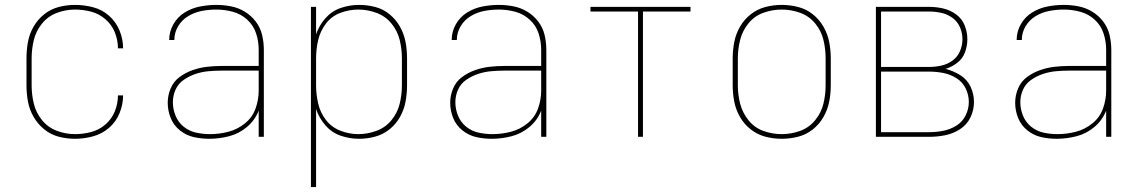

<svg xmlns="http://www.w3.org/2000/svg" viewBox="-20 -558 4648 783"><path d="M286 8Q323 8 359.5 -2Q396 -12 424.5 -36.5Q453 -61 467.5 -96.5Q482 -132 482 -169H461Q461 -136 448.5 -104.5Q436 -73 410 -50.5Q384 -28 351.5 -19.5Q319 -11 286 -11Q248 -11 212 -24.5Q176 -38 151.5 -68Q127 -98 118 -135Q109 -172 109 -210V-320Q109 -358 118 -395Q127 -432 151.5 -462Q176 -492 212 -505.5Q248 -519 286 -519Q319 -519 351.5 -510.5Q384 -502 410 -479.5Q436 -457 448.5 -425.5Q461 -394 461 -361H482Q482 -398 467.5 -433.5Q453 -469 424.5 -494Q396 -519 359.5 -528.5Q323 -538 286 -538Q252 -538 219.5 -529.5Q187 -521 160.5 -500Q134 -479 117 -449.5Q100 -420 94 -387Q88 -354 88 -320V-210Q88 -177 94 -144Q100 -111 117 -81.5Q134 -52 160.5 -30.5Q187 -9 219.5 -0.5Q252 8 286 8Z M833 8Q874 8 914.5 -2.5Q955 -13 987.5 -40.5Q1020 -68 1035 -107V0H1056V-355Q1056 -385 1049 -415Q1042 -445 1023.5 -469.5Q1005 -494 979 -510Q953 -526 923 -532Q893 -538 862 -538Q829 -538 795.5 -531.5Q762 -525 733 -507Q704 -489 687 -459Q670 -429 670 -395H691Q691 -425 706.5 -451Q722 -477 748 -492.5Q774 -508 803.5 -513.5Q833 -519 862 -519Q896 -519 929.5 -510Q963 -501 988.5 -477.5Q1014 -454 1024.5 -421.5Q1035 -389 1035 -355V-289H883Q853 -289 823.5 -285.5Q794 -282 765.5 -272Q737 -262 712.5 -244Q688 -226 676 -197.5Q664 -169 664 -139Q664 -107 676 -77Q688 -47 713.5 -26.5Q739 -6 770 1Q801 8 833 8ZM836 -11Q808 -11 780 -17Q752 -23 729.5 -41Q707 -59 696 -86Q685 -113 685 -141Q685 -168 696 -192.5Q707 -217 729.5 -232.5Q752 -248 777.5 -256.5Q803 -265 830 -267.5Q857 -270 883 -270H1035V-189Q1035 -151 1022 -115Q1009 -79 978.5 -54.5Q948 -30 911 -20.5Q874 -11 836 -11Z M1248 205H1269V-113Q1281 -77 1307 -47Q1333 -17 1369.5 -4.5Q1406 8 1444 8Q1478 8 1510.5 -1Q1543 -10 1569 -31Q1595 -52 1611.5 -81.5Q1628 -111 1634 -144Q1640 -177 1640 -210V-320Q1640 -353 1634 -386Q1628 -419 1611.5 -448.5Q1595 -478 1569 -499.5Q1543 -521 1510.5 -529.5Q1478 -538 1444 -538Q1406 -538 1369.5 -525.5Q1333 -513 1307 -483.5Q1281 -454 1269 -418V-530H1248ZM1441 -11Q1404 -11 1368 -25Q1332 -39 1309 -69Q1286 -99 1277.5 -136Q1269 -173 1269 -210V-320Q1269 -358 1277.5 -394.5Q1286 -431 1309 -461.5Q1332 -492 1368 -505.5Q1404 -519 1441 -519Q1479 -519 1515.5 -505.5Q1552 -492 1576.5 -462Q1601 -432 1610 -395Q1619 -358 1619 -320V-210Q1619 -172 1610 -135Q1601 -98 1576.5 -68Q1552 -38 1515.5 -24.5Q1479 -11 1441 -11Z M1985 8Q2026 8 2066.5 -2.5Q2107 -13 2139.5 -40.5Q2172 -68 2187 -107V0H2208V-355Q2208 -385 2201 -415Q2194 -445 2175.5 -469.5Q2157 -494 2131 -510Q2105 -526 2075 -532Q2045 -538 2014 -538Q1981 -538 1947.5 -531.5Q1914 -525 1885 -507Q1856 -489 1839 -459Q1822 -429 1822 -395H1843Q1843 -425 1858.5 -451Q1874 -477 1900 -492.5Q1926 -508 1955.5 -513.5Q1985 -519 2014 -519Q2048 -519 2081.5 -510Q2115 -501 2140.5 -477.5Q2166 -454 2176.5 -421.5Q2187 -389 2187 -355V-289H2035Q2005 -289 1975.5 -285.5Q1946 -282 1917.5 -272Q1889 -262 1864.5 -244Q1840 -226 1828 -197.5Q1816 -169 1816 -139Q1816 -107 1828 -77Q1840 -47 1865.5 -26.5Q1891 -6 1922 1Q1953 8 1985 8ZM1988 -11Q1960 -11 1932 -17Q1904 -23 1881.5 -41Q1859 -59 1848 -86Q1837 -113 1837 -141Q1837 -168 1848 -192.5Q1859 -217 1881.5 -232.5Q1904 -248 1929.5 -256.5Q1955 -265 1982 -267.5Q2009 -270 2035 -270H2187V-189Q2187 -151 2174 -115Q2161 -79 2130.5 -54.5Q2100 -30 2063 -20.5Q2026 -11 1988 -11Z M2582 0H2602V-511H2796V-530H2388V-511H2582Z M3168 8Q3202 8 3235 -0.5Q3268 -9 3294.5 -30Q3321 -51 3338 -80.5Q3355 -110 3361.5 -143Q3368 -176 3368 -210V-320Q3368 -354 3361.5 -387Q3355 -420 3338 -449.5Q3321 -479 3294.5 -500Q3268 -521 3235 -529.5Q3202 -538 3168 -538Q3134 -538 3101.5 -529.5Q3069 -521 3042 -500Q3015 -479 2998 -449.5Q2981 -420 2974.5 -387Q2968 -354 2968 -320V-210Q2968 -176 2974.5 -143Q2981 -110 2998 -80.5Q3015 -51 3042 -30Q3069 -9 3101.5 -0.5Q3134 8 3168 8ZM3168 -11Q3130 -11 3093.5 -24Q3057 -37 3032.5 -67.5Q3008 -98 2998.5 -135Q2989 -172 2989 -210V-320Q2989 -358 2998.5 -395.5Q3008 -433 3032.5 -463Q3057 -493 3093.5 -506Q3130 -519 3168 -519Q3206 -519 3242.5 -506Q3279 -493 3304 -463Q3329 -433 3338 -395.5Q3347 -358 3347 -320V-210Q3347 -172 3338 -135Q3329 -98 3304 -67.5Q3279 -37 3242.5 -24Q3206 -11 3168 -11Z M3552 0H3769Q3802 0 3834.5 -6.5Q3867 -13 3895 -31Q3923 -49 3937.5 -79Q3952 -109 3952 -142Q3952 -175 3938 -204.5Q3924 -234 3896 -251.5Q3868 -269 3836 -277Q3862 -285 3884 -302Q3906 -319 3915.5 -345Q3925 -371 3925 -398Q3925 -427 3914 -454.5Q3903 -482 3879 -499.5Q3855 -517 3826.5 -523.5Q3798 -530 3769 -530H3552ZM3769 -285H3573V-511H3769Q3794 -511 3819 -505.5Q3844 -500 3864.5 -485Q3885 -470 3895 -446.5Q3905 -423 3905 -398Q3905 -373 3895 -349.5Q3885 -326 3864.5 -311Q3844 -296 3819 -290.5Q3794 -285 3769 -285ZM3573 -19V-266H3769Q3798 -266 3826.5 -260.5Q3855 -255 3880 -239.5Q3905 -224 3918 -197.5Q3931 -171 3931 -142Q3931 -114 3918 -87.5Q3905 -61 3880 -45.5Q3855 -30 3826.5 -24.5Q3798 -19 3769 -19Z M4289 8Q4330 8 4370.5 -2.5Q4411 -13 4443.5 -40.5Q4476 -68 4491 -107V0H4512V-355Q4512 -385 4505 -415Q4498 -445 4479.5 -469.5Q4461 -494 4435 -510Q4409 -526 4379 -532Q4349 -538 4318 -538Q4285 -538 4251.5 -531.5Q4218 -525 4189 -507Q4160 -489 4143 -459Q4126 -429 4126 -395H4147Q4147 -425 4162.5 -451Q4178 -477 4204 -492.5Q4230 -508 4259.5 -513.5Q4289 -519 4318 -519Q4352 -519 4385.5 -510Q4419 -501 4444.5 -477.5Q4470 -454 4480.5 -421.5Q4491 -389 4491 -355V-289H4339Q4309 -289 4279.5 -285.5Q4250 -282 4221.5 -272Q4193 -262 4168.5 -244Q4144 -226 4132 -197.5Q4120 -169 4120 -139Q4120 -107 4132 -77Q4144 -47 4169.5 -26.5Q4195 -6 4226 1Q4257 8 4289 8ZM4292 -11Q4264 -11 4236 -17Q4208 -23 4185.5 -41Q4163 -59 4152 -86Q4141 -113 4141 -141Q4141 -168 4152 -192.5Q4163 -217 4185.5 -232.5Q4208 -248 4233.5 -256.5Q4259 -265 4286 -267.5Q4313 -270 4339 -270H4491V-189Q4491 -151 4478 -115Q4465 -79 4434.5 -54.5Q4404 -30 4367 -20.5Q4330 -11 4292 -11Z"/></svg>

Font: Iosevka Sparkle Thin
Style: Regular
Weight: 100
Designer: Belleve Invis
Foundry: Belleve Invis
Version: Version 4.5.0; ttfautohint (v1.8.3)